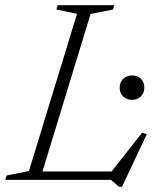

<svg xmlns="http://www.w3.org/2000/svg" viewBox="-44 -696 618 743"><path d="M306.5 -642 110.5 0H-23.5L-18 -17L68 -34L254 -642.5L174.5 -659L179.5 -676H398L393 -659ZM377.5 -19.5 506.5 -183 524 -176.5 428 27H416.5L385.5 0H76.5L87.5 -32.5H416ZM466.5 -309.5Q445 -309.5 432 -323.2Q419 -337 419 -356.5Q419 -376.5 432 -390.2Q445 -404 467.5 -404Q489 -404 501.8 -390.8Q514.5 -377.5 514.5 -357.5Q514.5 -337.5 501.8 -323.5Q489 -309.5 466.5 -309.5Z"/></svg>

Font: Newsreader 16pt 16pt Light
Style: Italic
Weight: 300
Italic angle: -17°
Version: Version 1.003